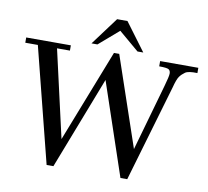

<svg xmlns="http://www.w3.org/2000/svg" viewBox="-94 -1008 1208 1114"><g transform="rotate(10 510.0 -451.0)"><path d="M1020 -707V-676Q967 -678 948.5 -665Q930 -652 918 -635.5Q906 -619 893 -569L726 1H686L502 -544L291 1H251L80 -676H6V-707H269V-676H193L310 -162L523 -707H554L734 -178L845 -569Q862 -628 862 -645Q862 -662 851.5 -669Q841 -676 795 -676V-707ZM568 -903 690 -739H656L537 -840L420 -739H385L507 -903Z"/></g></svg>

Font: GFS Didot
Style: Regular
Weight: 400
Designer: Takis Katsoulidis and George D. Matthiopoulos
Foundry: Takis Katsoulidis and George D. Matthiopoulos
Version: Version 1.0